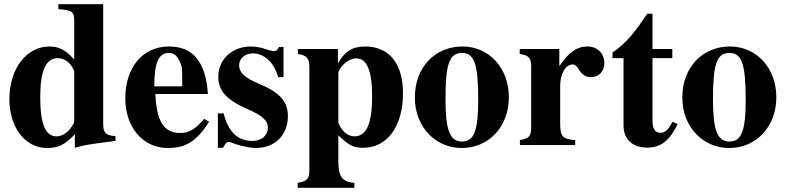

<svg xmlns="http://www.w3.org/2000/svg" viewBox="-20 -696 3768 921"><path d="M336 -112C336 -107 327 -92 317 -79C297 -54 274 -42 251 -42C198 -42 173 -102 173 -229C173 -358 200 -417 258 -417C291 -417 321 -393 336 -355ZM534 -20V-43C488 -46 475 -59 475 -101V-676H260V-652C327 -647 336 -640 336 -594V-411C293 -457 263 -473 217 -473C107 -473 25 -366 25 -221C25 -84 101 14 206 14C259 14 292 -2 339 -52V13C385 0 410 -4 472 -12Z M854 -282H720C720 -402 744 -442 790 -442C819 -442 831 -425 845 -395C854 -376 854 -355 854 -303ZM959 -126C918 -77 887 -58 844 -58C746 -58 731 -150 725 -245H977C973 -319 955 -382 918 -423C889 -455 848 -473 790 -473C665 -473 581 -373 581 -224C581 -87 664 14 785 14C870 14 923 -17 983 -112Z M1340 -326V-471H1318C1312 -456 1306 -451 1293 -451C1287 -451 1278 -453 1262 -458C1230 -469 1207 -473 1184 -473C1093 -473 1027 -411 1027 -327C1027 -261 1068 -215 1169 -172C1238 -142 1265 -117 1265 -85C1265 -46 1235 -20 1190 -20C1120 -20 1074 -65 1053 -152H1025V13H1050C1061 -8 1067 -15 1076 -15C1081 -15 1089 -13 1099 -9C1128 3 1179 14 1207 14C1298 14 1361 -48 1361 -138C1361 -209 1323 -252 1223 -294C1155 -322 1127 -348 1127 -382C1127 -415 1155 -440 1193 -440C1220 -440 1246 -429 1268 -408C1289 -388 1300 -369 1315 -326Z M1603 -346C1603 -352 1610 -366 1621 -379C1641 -403 1666 -416 1689 -416C1740 -416 1765 -357 1765 -234C1765 -96 1735 -42 1680 -42C1647 -42 1618 -69 1603 -107ZM1601 -461H1409V-437C1453 -430 1464 -416 1464 -372V118C1464 160 1456 173 1408 181V205H1680V181C1619 178 1603 146 1603 79V-47C1651 0 1676 13 1721 13C1841 13 1913 -94 1913 -249C1913 -396 1843 -473 1732 -473C1673 -473 1635 -452 1601 -392Z M2274 -218C2274 -69 2254 -17 2196 -17C2138 -17 2117 -73 2117 -218C2117 -389 2135 -442 2196 -442C2255 -442 2274 -389 2274 -218ZM2421 -229C2421 -371 2325 -473 2199 -473C2067 -473 1970 -374 1970 -228C1970 -86 2070 14 2195 14C2324 14 2421 -88 2421 -229Z M2663 -461H2473V-437C2516 -431 2528 -420 2528 -373V-84C2528 -43 2518 -32 2474 -24V0H2739V-24C2678 -28 2667 -42 2667 -106V-283C2667 -342 2693 -387 2728 -387C2736 -387 2745 -382 2756 -364C2773 -336 2790 -326 2816 -326C2853 -326 2879 -354 2879 -394C2879 -440 2845 -473 2798 -473C2748 -473 2710 -447 2663 -379Z M3206 -112C3186 -74 3170 -59 3149 -59C3121 -59 3110 -79 3110 -119V-417H3205V-461H3110V-630H3085C3027 -546 2990 -493 2918 -444V-417H2971V-95C2971 -28 3014 12 3083 12C3150 12 3190 -19 3231 -101Z M3557 -218C3557 -69 3537 -17 3479 -17C3421 -17 3400 -73 3400 -218C3400 -389 3418 -442 3479 -442C3538 -442 3557 -389 3557 -218ZM3704 -229C3704 -371 3608 -473 3482 -473C3350 -473 3253 -374 3253 -228C3253 -86 3353 14 3478 14C3607 14 3704 -88 3704 -229Z"/></svg>

Font: XITS Math
Style: Bold
Weight: 700
Designer: MicroPress Inc., with final additions and corrections provided by Coen Hoffman, Elsevier (retired)
Version: Version 1.302